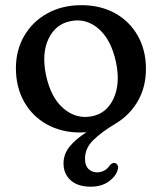

<svg xmlns="http://www.w3.org/2000/svg" viewBox="-20 -500 626 742"><path d="M294.5 -480Q368.5 -480 424.8 -448.8Q481 -417.5 512.5 -361.8Q544 -306 544 -234Q544 -162.5 511.8 -107.8Q479.5 -53 424.5 -21Q373 10 340.8 41.2Q308.5 72.5 308.5 113.5Q308.5 140 322 153Q335.5 166 355 166Q369 166 381.8 159.8Q394.5 153.5 403.5 140Q413.5 127.5 424 130Q430 131 434.2 138Q438.5 145 434.5 157.5Q427.5 182 399.8 201.8Q372 221.5 330 221.5Q281 221.5 253.2 196.8Q225.5 172 225.5 131.5Q225.5 97 247.5 68.5Q269.5 40 314 11Q301 12 290.5 12Q217 12 160.8 -19.5Q104.5 -51 73 -107.2Q41.5 -163.5 41.5 -236.5Q41.5 -306 73.5 -361.2Q105.5 -416.5 162.8 -448.2Q220 -480 294.5 -480ZM334.5 -50.5Q392 -61.5 418.8 -119Q445.5 -176.5 428.5 -258.5Q410 -346 361.8 -388.2Q313.5 -430.5 253.5 -418.5Q195.5 -407.5 168 -351Q140.5 -294.5 157.5 -211Q176 -123 225.2 -81Q274.5 -39 334.5 -50.5Z"/></svg>

Font: Fraunces 9pt SuperSoft
Style: Regular
Weight: 400
Version: Version 1.000;[b76b70a41]